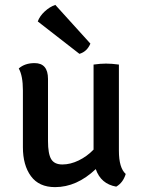

<svg xmlns="http://www.w3.org/2000/svg" viewBox="-20 -759 587 788"><path d="M74 -155V-388Q74 -448 57 -478Q82 -500 122 -500Q177 -500 177 -435V-180Q177 -128 190 -106Q203 -84 236 -84Q269 -84 303 -100.5Q337 -117 364 -145V-494Q392 -498 415 -498Q438 -498 468 -494V-140Q468 -70 496 -45Q485 -9 457 7Q394 -4 373 -65Q295 9 206 9Q140 9 107 -36Q74 -81 74 -155ZM207 -739 351 -580Q337 -547 306 -538L135 -671Q143 -693 163.5 -712Q184 -731 207 -739Z"/></svg>

Font: Signika
Style: Regular
Weight: 400
Designer: Anna Giedrys
Foundry: Anna Giedrys
Version: Version 1.001